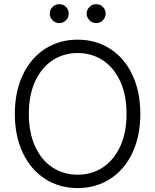

<svg xmlns="http://www.w3.org/2000/svg" viewBox="-20 -911 761 940"><path d="M360.4 9.8Q271 9.8 201.2 -34.9Q131.3 -79.6 92 -162.1Q52.7 -244.6 52.7 -353.5Q52.7 -462.4 92 -544.9Q131.3 -627.4 201.2 -672.1Q271 -716.8 360.4 -716.8Q449.2 -716.8 519 -672.1Q588.9 -627.4 627.9 -544.9Q667 -462.4 667 -353.5Q667 -244.6 627.9 -162.1Q588.9 -79.6 519 -34.9Q449.2 9.8 360.4 9.8ZM360.4 -651.4Q291.5 -651.4 237.3 -615.7Q183.1 -580.1 152.1 -512.7Q121.1 -445.3 121.1 -353.5Q121.1 -261.7 151.9 -194.3Q182.6 -127 236.8 -91.3Q291 -55.7 360.4 -55.7Q429.2 -55.7 483.4 -91.3Q537.6 -127 568.6 -194.3Q599.6 -261.7 599.6 -353.5Q599.6 -445.8 568.6 -512.9Q537.6 -580.1 483.4 -615.7Q429.2 -651.4 360.4 -651.4ZM223.6 -843.8Q223.6 -863.3 237.3 -877Q251 -890.6 269.5 -890.6Q290 -890.6 303.2 -877.2Q316.4 -863.8 316.4 -843.8Q316.4 -825.2 303 -811.5Q289.6 -797.9 269.5 -797.9Q251.5 -797.9 237.5 -811.8Q223.6 -825.7 223.6 -843.8ZM404.3 -843.8Q404.3 -863.3 418 -877Q431.6 -890.6 450.2 -890.6Q470.2 -890.6 483.6 -877.2Q497.1 -863.8 497.1 -843.8Q497.1 -825.2 483.4 -811.5Q469.7 -797.9 450.2 -797.9Q432.1 -797.9 418.2 -811.8Q404.3 -825.7 404.3 -843.8Z"/></svg>

Font: Pretendard Std Light
Style: Regular
Weight: 300
Designer: Base glyphs from Inter by Rasmus Andersson; Hangeul glyphs from Noto Sans CJK(Source Han Sans) by Jang Soo-young and Kan
Foundry: Kil Hyung-jin
Version: Version 1.309